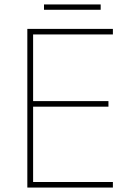

<svg xmlns="http://www.w3.org/2000/svg" viewBox="-20 -844 590 864"><path d="M488 0H103V-714H488V-689H129V-389H468V-364H129V-25H488ZM433 -824V-800H178V-824Z"/></svg>

Font: Noto Sans Hebrew Thin
Style: Regular
Weight: 250
Designer: Monotype Design Team
Foundry: Monotype Imaging Inc.
Version: Version 2.003